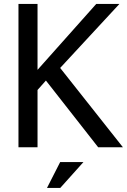

<svg xmlns="http://www.w3.org/2000/svg" viewBox="-20 -747 644 974"><path d="M285.2 -402.3 585.9 -727.1H468.3L170.4 -392.6V-727.1H73.7V0H170.4V-290.5L212.9 -338.4L478 0H603.5ZM285.6 206.5 403.3 75.2H285.2L218.3 206.5Z"/></svg>

Font: SG Kara Light
Style: Regular
Weight: 400
Designer: Damoon Khanjanzadeh
Version: Version 1.000